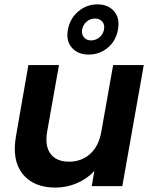

<svg xmlns="http://www.w3.org/2000/svg" viewBox="-20 -852 701 879"><path d="M638.2 -554.2 540 0H399.9L412.1 -69.8Q380.4 -34.2 333 -13.7Q285.6 6.8 233.9 6.8Q133.8 6.8 83.7 -55.4Q33.7 -117.7 53.2 -229L109.9 -554.2H250L195.8 -249Q184.6 -183.1 211.7 -147.5Q238.8 -111.8 295.9 -111.8Q353.5 -111.8 393.1 -147.7Q432.6 -183.6 443.8 -249L498 -554.2ZM456.1 -716.8Q460.4 -739.3 448.2 -753.2Q436 -767.1 414.1 -767.1Q393.6 -767.1 377 -753.2Q360.4 -739.3 356 -716.8Q352.5 -695.3 364.3 -681.2Q376 -667 397 -667Q418 -667 435.3 -681.2Q452.6 -695.3 456.1 -716.8ZM425.8 -832Q475.1 -832 502.4 -800.3Q529.8 -768.6 520 -716.8Q511.2 -665 473.4 -633.5Q435.5 -602.1 386.2 -602.1Q336.9 -602.1 309.1 -633.5Q281.2 -665 291 -716.8Q300.8 -768.6 339.1 -800.3Q377.4 -832 425.8 -832Z"/></svg>

Font: SVN-Poppins SemiBold
Style: Italic
Weight: 600
Italic angle: -10°
Designer: Ninad Kale (Devanagari), Jonny Pinhorn (Latin)
Foundry: Indian Type Foundry
Version: Version 3.002 2017